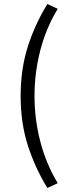

<svg xmlns="http://www.w3.org/2000/svg" viewBox="-20 -752 343 948"><path d="M213.9 176.2Q152.2 75.4 117 -35.3Q81.9 -146 81.9 -278Q81.9 -410 117 -520.9Q152.2 -631.7 213.9 -732.2L265 -708.4Q207.2 -613.3 178.8 -502.7Q150.4 -392.1 150.4 -278Q150.4 -164.3 178.8 -54Q207.2 56.3 265 152.4Z"/></svg>

Font: SourceSans3VF
Style: Regular
Weight: 200
Designer: Paul D. Hunt
Foundry: Adobe
Version: Version 3.052;hotconv 1.1.0;makeotfexe 2.6.0